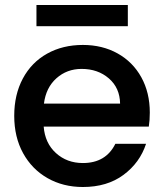

<svg xmlns="http://www.w3.org/2000/svg" viewBox="-20 -740 657 769"><path d="M492 -720V-635H126V-720ZM580 -289Q580 -258 576 -233H155Q160 -167 204 -127Q248 -87 312 -87Q404 -87 442 -164H565Q540 -88 474.5 -39.5Q409 9 312 9Q233 9 170.5 -26.5Q108 -62 72.5 -126.5Q37 -191 37 -276Q37 -361 71.5 -425.5Q106 -490 168.5 -525Q231 -560 312 -560Q390 -560 451 -526Q512 -492 546 -430.5Q580 -369 580 -289ZM461 -325Q460 -388 416 -426Q372 -464 307 -464Q248 -464 206 -426.5Q164 -389 156 -325Z"/></svg>

Font: Fz Poppins Med
Style: Regular
Weight: 500
Designer: Ninad Kale (Devanagari), Jonny Pinhorn (Latin)
Foundry: Indian Type Foundry
Version: Vit hóa bi Vntype.Com & FontZin.Com